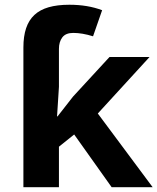

<svg xmlns="http://www.w3.org/2000/svg" viewBox="-20 -785 660 805"><path d="M221.2 -296.9 286.1 -379.9 439 -545.9H606.9L390.1 -309.1L620.1 0H448.2L291 -221.2L227.1 -169.9V0H78.1V-585.9Q78.1 -632.8 89.4 -666.5Q100.6 -700.2 124 -722.2Q147.5 -744.1 183.8 -754.6Q220.2 -765.1 271 -765.1Q347.7 -765.1 408.2 -742.2L370.1 -632.8Q324.7 -647 287.1 -647Q255.4 -647 241.2 -628.2Q227.1 -609.4 227.1 -580.1V-420.9L219.2 -296.9Z"/></svg>

Font: Zoram GWebM
Style: Bold
Weight: 700
Foundry: Ascender Corporation
Version: Version 1.000